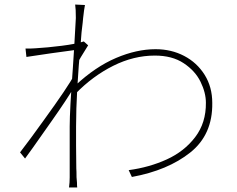

<svg xmlns="http://www.w3.org/2000/svg" viewBox="-20 -797 1040 843"><path d="M884 -346Q884 -390 860.5 -438Q837 -486 786.5 -519.5Q736 -553 660 -553Q567 -553 477 -508Q387 -463 312 -386L311 -422Q399 -504 489.5 -542.5Q580 -581 663 -581Q732 -581 788.5 -551.5Q845 -522 878.5 -468.5Q912 -415 912 -345Q914 -206 815.5 -127.5Q717 -49 559 -20L545 -50Q635 -62 712 -97Q789 -132 837 -195Q885 -258 884 -346ZM96 -547 92 -584Q109 -583 136 -585Q188 -588 251 -596Q314 -604 348 -615L367 -598Q332 -543 310 -502L307 -417Q274 -361 208.5 -268Q143 -175 124 -148L90 -101L68 -128Q112 -185 170 -266Q281 -419 306 -468L312 -544L321 -579Q199 -563 96 -547ZM310 -777 353 -775Q349 -755 345 -718L343 -697Q337 -652 335 -616Q314 -390 314 -242V-158L315 -58Q316 -46 316 -19L318 5Q318 19 319 26H283Q286 5 286 -18V-99V-242Q286 -313 300 -500L306 -594Q313 -718 313 -718Q313 -758 310 -777Z"/></svg>

Font: Merged Yaku Han JP Thin
Style: Regular
Weight: 250
Designer: Ryoko NISHIZUKA 西塚涼子 (kana, bopomofo & ideographs); Paul D. Hunt (Latin, Greek & Cyrillic); Sandoll Communications 산돌커뮤니
Foundry: Adobe
Version: Version 2.004